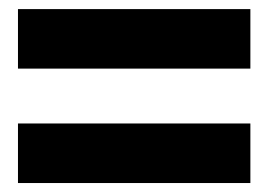

<svg xmlns="http://www.w3.org/2000/svg" viewBox="-20 -519 590 422"><path d="M19.5 -368.2V-499H530.3V-368.2ZM19.5 -116.7V-247.6H530.3V-116.7Z"/></svg>

Font: Reddit Sans ExtraBold
Style: Regular
Weight: 800
Designer: Stephen Hutchings
Foundry: Reddit
Version: Version 1.014; ttfautohint (v1.8.4.7-5d5b)